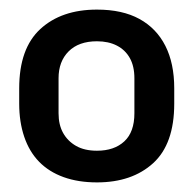

<svg xmlns="http://www.w3.org/2000/svg" viewBox="-20 -765 402 400"><path d="M182 -385Q143 -385 112.5 -396Q82 -407 61.5 -428Q41 -449 30.5 -480Q20 -511 20 -549V-581Q20 -664 64 -704.5Q108 -745 182 -745Q235 -745 270.5 -725.5Q306 -706 324.5 -669.5Q343 -633 343 -581V-549Q343 -465 299 -425Q255 -385 182 -385ZM182 -451Q218 -451 239 -470.5Q260 -490 260 -529V-602Q260 -627 250.5 -644Q241 -661 223.5 -670Q206 -679 182 -679Q144 -679 123 -658Q102 -637 102 -602V-529Q102 -505 111.5 -488Q121 -471 138.5 -461Q156 -451 182 -451Z"/></svg>

Font: Hubot Sans Medium
Style: Regular
Weight: 500
Designer: Deni Anggara
Foundry: GitHub, Inc., Subsidiary of Microsoft Corporation
Version: Version 2.000